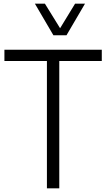

<svg xmlns="http://www.w3.org/2000/svg" viewBox="-20 -1020 571 1039"><path d="M269 -829.1 168.9 -1000H223.1L305.2 -867.2L386.2 -1000H439.9L339.8 -829.1ZM530.8 -689.9H300.8V-1H233.9V-689.9H3.9V-751H530.8Z"/></svg>

Font: Oakes Grotesk
Style: Light
Weight: 300
Designer: Samuel Oakes
Foundry: Samuel Oakes
Version: Version 1.0 | wf-rip DC20170320